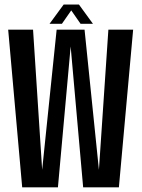

<svg xmlns="http://www.w3.org/2000/svg" viewBox="-20 -802 610 822"><path d="M75 0 15 -675H121.5L160.5 -75L222.5 -675H342L403.5 -75L444 -675H550L489 0H336L282.5 -603L228 0ZM192 -700 252.5 -782.5H318L378 -700H325L285 -757.5L245 -700Z"/></svg>

Font: Anybody Condensed Medium
Style: Regular
Weight: 500
Width: 3
Designer: Tyler Finck
Foundry: Etcetera Type Company
Version: Version 1.010; ttfautohint (v1.8.3) -l 8 -r 50 -G 200 -x 14 